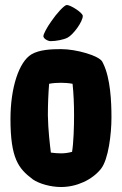

<svg xmlns="http://www.w3.org/2000/svg" viewBox="-20 -734 489 770"><path d="M183 -569C205 -569 236 -575 251 -583C274 -595 312 -647 312 -670C312 -683 263 -714 248 -714C238 -714 207 -680 186 -649C168 -624 154 -597 154 -589C154 -579 172 -569 183 -569ZM427 -263C427 -326 423 -420 394 -479C393 -482 391 -484 390 -487C376 -511 286 -537 225 -537C186 -537 138 -535 106 -516C106 -516 106 -516 106 -516C56 -486 22 -382 22 -257C22 -99 54 -58 110 -16L111 -15C137 3 183 16 225 16C288 16 350 -13 385 -57C415 -95 427 -197 427 -263ZM184 -122C180 -155 173 -212 172 -272C172 -317 174 -361 177 -398C192 -401 209 -402 225 -402C239 -402 255 -401 271 -398C275 -361 277 -317 277 -272C277 -225 275 -161 269 -125C254 -121 239 -119 225 -119C213 -119 199 -120 184 -122Z"/></svg>

Font: Manosque
Style: Regular
Weight: 400
Designer: Ariel Martín Pérez
Foundry: Ariel Martín Pérez
Version: Version 1.005;hotconv 1.0.109;makeotfexe 2.5.65596